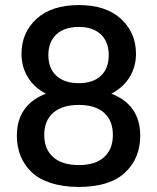

<svg xmlns="http://www.w3.org/2000/svg" viewBox="-20 -718 615 750"><path d="M288.1 12.2Q225.6 12.2 178 -3.4Q130.4 -19 102.1 -46.9Q73.7 -74.7 59.8 -110.1Q45.9 -145.5 45.9 -188Q45.9 -308.1 159.2 -352.1Q112.8 -376.5 88.4 -417Q64 -457.5 64 -507.8Q64 -590.3 122.6 -644.3Q181.2 -698.2 288.1 -698.2Q394 -698.2 452.6 -644.3Q511.2 -590.3 511.2 -507.8Q511.2 -458 486.6 -417.2Q461.9 -376.5 415 -352.1Q527.8 -308.1 527.8 -188Q527.8 -99.6 468.3 -43.7Q408.7 12.2 288.1 12.2ZM288.1 -393.1Q343.3 -393.1 374 -421.9Q404.8 -450.7 404.8 -502.9Q404.8 -554.7 373.8 -583.7Q342.8 -612.8 288.1 -612.8Q231.9 -612.8 200.4 -583.7Q168.9 -554.7 168.9 -502.9Q168.9 -450.7 200.4 -421.9Q231.9 -393.1 288.1 -393.1ZM288.1 -73.2Q352.5 -73.2 386.7 -104.2Q420.9 -135.3 420.9 -190.9Q420.9 -246.6 386.7 -277.3Q352.5 -308.1 288.1 -308.1Q222.7 -308.1 187.7 -277.3Q152.8 -246.6 152.8 -190.9Q152.8 -135.3 187.7 -104.2Q222.7 -73.2 288.1 -73.2Z"/></svg>

Font: Archivo Medium
Style: Regular
Weight: 500
Designer: Hector Gatti
Foundry: Omnibus-Type
Version: Version 2.001